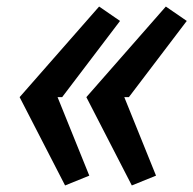

<svg xmlns="http://www.w3.org/2000/svg" viewBox="-20 -622 591 587"><path d="M383 -55 244 -325 487 -602 551 -558 374 -325H360L457 -85ZM179 -55 40 -325 283 -602 347 -558 170 -325H156L253 -85Z"/></svg>

Font: Lode
Style: Bold Italic
Weight: 700
Italic angle: -11°
Monospace: yes
Designer: Belleve Invis
Foundry: Belleve Invis
Version: Version 29.2.0; ttfautohint (v1.8.3)